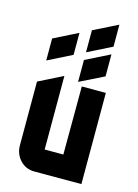

<svg xmlns="http://www.w3.org/2000/svg" viewBox="-111 -782 607 844"><g transform="rotate(15 192.5 -360.0)"><path d="M325.2 -484.9 214.8 -430.2V-529.8L325.2 -585ZM325.2 -620.1 214.8 -564.9V-665L325.2 -720.2ZM165 -540 55.2 -484.9V-585L165 -640.1ZM129.9 0Q92.3 0 66.4 -27.3Q40 -55.2 40 -95.2V-384.8L149.9 -439.9V-105H234.9L235.8 -415H345.2V0Z"/></g></svg>

Font: Horta
Style: Regular
Weight: 600
Width: 3
Version: Version 0.11